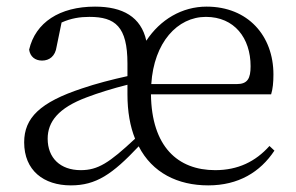

<svg xmlns="http://www.w3.org/2000/svg" viewBox="-20 -546 893 580"><path d="M609 14C700 14 766 -26 809 -91L794 -105C752 -58 699 -32 630 -32C517 -32 438 -103 436 -261H799C804 -277 806 -297 806 -321C806 -438 729 -526 604 -526C530 -526 464 -487 422 -423C406 -495 351 -526 267 -526C160 -526 87 -478 68 -396C71 -375 86 -363 107 -363C129 -363 147 -376 151 -405L166 -478C195 -491 222 -495 250 -495C328 -495 365 -466 365 -354V-316C319 -306 269 -293 228 -279C101 -237 53 -190 53 -116C53 -31 112 14 194 14C270 14 319 -19 399 -104C440 -24 517 14 609 14ZM437 -292C445 -418 516 -495 602 -495C688 -495 737 -431 737 -346C737 -309 728 -292 695 -292ZM388 -127C310 -54 276 -32 224 -32C162 -32 124 -69 124 -127C124 -178 156 -220 242 -252C276 -265 321 -279 365 -290V-261C365 -209 373 -164 388 -127Z"/></svg>

Font: Noto Serif CJK TC Light
Style: Regular
Weight: 300
Designer: Ryoko NISHIZUKA 西塚涼子 (kana & ideographs); Frank Grießhammer (Latin, Greek & Cyrillic); Wenlong ZHANG 张文龙 (bopomofo); San
Foundry: Adobe
Version: Version 2.001;hotconv 1.1.0;makeotfexe 2.6.0